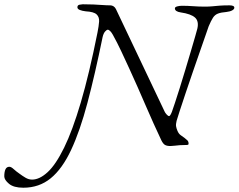

<svg xmlns="http://www.w3.org/2000/svg" viewBox="-204 -678 1116 898"><path d="M-95 200Q-140 200 -162 181.5Q-184 163 -184 147Q-184 126 -178.5 114Q-173 102 -160 102Q-152 102 -140 113Q-128 124 -112 135Q-100 144 -85 153Q-70 162 -54 162Q-19 162 19 127Q57 92 96 12.5Q135 -67 174 -199Q213 -331 252 -526Q258 -556 259.5 -577Q261 -598 248 -610.5Q235 -623 197 -625Q180 -627 169 -631.5Q158 -636 158 -644Q158 -654 168 -656Q178 -658 183 -658Q210 -658 233 -657Q256 -656 275.5 -654.5Q295 -653 312 -653Q320 -653 327 -648.5Q334 -644 338 -636L567 -154Q569 -150 575.5 -142.5Q582 -135 587 -135Q592 -135 600 -155Q604 -166 614 -196Q624 -226 637 -267.5Q650 -309 663.5 -354Q677 -399 689 -439.5Q701 -480 709 -508Q717 -536 719 -544Q727 -579 708 -596Q689 -613 641 -620Q614 -624 614 -639Q614 -645 624.5 -648Q635 -651 647 -651Q674 -651 699.5 -649Q725 -647 754 -647Q774 -647 789 -648.5Q804 -650 822.5 -651.5Q841 -653 869 -653Q892 -653 892 -642Q892 -635 882 -629.5Q872 -624 855 -622Q830 -620 815.5 -614.5Q801 -609 792 -595Q783 -581 772 -555Q770 -549 759 -517.5Q748 -486 732 -440Q716 -394 698 -342Q680 -290 664 -242Q648 -194 636.5 -159Q625 -124 622 -113Q618 -97 619.5 -87.5Q621 -78 626 -66Q632 -52 641.5 -45.5Q651 -39 659 -33Q667 -27 672.5 -21.5Q678 -16 678 -6Q678 -2 675.5 -1Q673 0 670 0Q652 0 637.5 1Q623 2 612.5 3.5Q602 5 593 5Q577 5 568 0Q559 -5 551 -21Q533 -59 514.5 -100Q496 -141 477.5 -184Q459 -227 440 -270Q421 -313 401.5 -355.5Q382 -398 363 -438.5Q344 -479 324 -515Q318 -526 311.5 -532.5Q305 -539 300 -539Q295 -539 287.5 -530.5Q280 -522 276 -505Q240 -329 205 -197Q170 -65 128.5 23.5Q87 112 33 156Q-21 200 -95 200Z"/></svg>

Font: EB Garamond
Style: Italic
Weight: 400
Italic angle: -17.2°
Designer: Georg Duffner and Octavio Pardo
Foundry: Georg Duffner
Version: Version 1.001